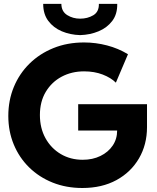

<svg xmlns="http://www.w3.org/2000/svg" viewBox="-20 -942 794 970"><path d="M396 7.8Q314.5 7.8 246.1 -19.5Q177.7 -46.9 127.4 -96.2Q77.1 -145.5 49.6 -211.9Q22 -278.3 22 -356.4Q22 -435.1 49.8 -502.4Q77.6 -569.8 128.9 -620.4Q180.2 -670.9 250.2 -699.2Q320.3 -727.5 404.8 -727.5Q463.4 -727.5 520.5 -712.6Q577.6 -697.8 626.5 -668L565.4 -524.4Q540.5 -549.3 498.8 -565.4Q457 -581.5 404.8 -581.5Q342.3 -581.5 291.7 -554.7Q241.2 -527.8 211.4 -478.3Q181.6 -428.7 181.6 -360.8Q181.6 -294.9 209.7 -243.9Q237.8 -192.9 286.9 -163.8Q335.9 -134.8 397.9 -134.8Q448.2 -134.8 487.5 -154.1Q526.9 -173.3 549.3 -206.5Q571.8 -239.7 571.8 -282.7H375V-415.5H722.7V-299.8Q722.7 -211.4 682.1 -141.8Q641.6 -72.3 568.4 -32.2Q495.1 7.8 396 7.8ZM384.8 -764.6Q334.5 -766.1 292.2 -783.9Q250 -801.8 224.1 -836.2Q198.2 -870.6 198.2 -922.4H290Q290.5 -883.8 319.6 -865.7Q348.6 -847.7 384.8 -847.7Q422.4 -847.7 451.4 -865Q480.5 -882.3 479.5 -922.4H572.3Q573.2 -870.6 547.1 -836.2Q521 -801.8 478 -783.9Q435.1 -766.1 384.8 -764.6Z"/></svg>

Font: Reddit Sans ExtraBold
Style: Regular
Weight: 800
Designer: Stephen Hutchings
Foundry: Reddit
Version: Version 1.014; ttfautohint (v1.8.4.7-5d5b)